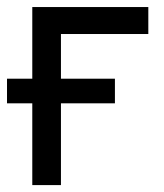

<svg xmlns="http://www.w3.org/2000/svg" viewBox="-32 -536 474 556"><path d="M397.5 -515.6V-437.5H144.5V0H61.5V-515.6ZM-11.7 -236.8V-308.1H300.8V-236.8Z"/></svg>

Font: Inter Display
Style: Regular
Weight: 400
Designer: Rasmus Andersson
Foundry: rsms
Version: Version 4.001;git-9221beed3